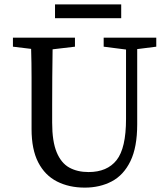

<svg xmlns="http://www.w3.org/2000/svg" viewBox="-20 -841 767 876"><path d="M453 -628V-669H693V-628L606 -617V-274Q606 -169 575 -105.5Q544 -42 490 -13.5Q436 15 367 15Q295 15 240 -13Q185 -41 154.5 -100Q124 -159 124 -252V-360Q124 -425 124 -489.5Q124 -554 122 -618L39 -628V-669H322V-628L220 -616Q219 -553 218.5 -489Q218 -425 218 -360V-281Q218 -196 238.5 -146.5Q259 -97 296 -76.5Q333 -56 384 -56Q469 -56 512 -110.5Q555 -165 555 -298V-615ZM231 -758V-821H533V-758Z"/></svg>

Font: Source Serif Pro
Style: Regular
Weight: 400
Designer: Frank Grießhammer
Foundry: Adobe Systems Incorporated
Version: Version 3.001;hotconv 1.0.111;makeotfexe 2.5.65597